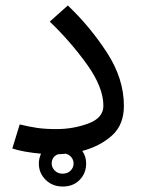

<svg xmlns="http://www.w3.org/2000/svg" viewBox="-20 -550 518 702"><path d="M281 2Q295 22 295 48Q295 83 271.5 107.5Q248 132 209 132Q172 132 147 107.5Q122 83 122 48Q122 30 130 12Q65 6 25 -7L52 -95Q85 -87 115 -82.5Q145 -78 186 -78Q248 -78 303 -98.5Q358 -119 358 -163Q358 -231 298 -314.5Q238 -398 162 -471L228 -530Q310 -452 371.5 -357Q433 -262 433 -163Q433 -94 390 -55Q347 -16 281 2ZM220 12Q200 14 192 14Q181 18 175 27Q169 36 169 48Q169 62 180 73.5Q191 85 209 85Q227 85 238 74Q249 63 249 48Q249 35 241 25Q233 15 220 12Z"/></svg>

Font: Fira GO
Style: Regular
Weight: 400
Designer: Carrois Corporate
Foundry: Carrois Corporate GbR
Version: Version 0.300